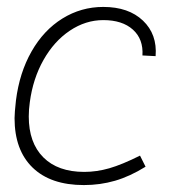

<svg xmlns="http://www.w3.org/2000/svg" viewBox="-20 -529 516 554"><path d="M22 -188Q22 -203 26 -239Q36 -319 71 -380.5Q106 -442 160 -475.5Q214 -509 278 -509Q351 -509 392.5 -469.5Q434 -430 429 -367L391 -369Q394 -416 363.5 -443.5Q333 -471 278 -471Q227 -471 181.5 -440.5Q136 -410 105.5 -356Q75 -302 66 -234Q63 -213 63 -193Q63 -117 105 -75Q147 -33 223 -33Q259 -33 295.5 -43.5Q332 -54 384 -80L400 -48Q355 -20 312 -7.5Q269 5 222 5Q126 5 74 -45.5Q22 -96 22 -188Z"/></svg>

Font: Bellota Light
Style: Italic
Weight: 300
Italic angle: -7.5°
Designer: Kemie Guaida
Foundry: Kemie Guaida
Version: Version 4.001